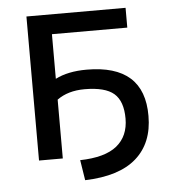

<svg xmlns="http://www.w3.org/2000/svg" viewBox="-47 -567 619 699"><g transform="rotate(-5 262.0 -218.0)"><path d="M276.4 -312.5Q487.3 -312.5 486.3 -125Q486.3 -26.4 423.8 28.8Q361.3 84 236.3 87.9L224.6 13.7Q315.4 11.7 358.9 -23.4Q402.3 -58.6 402.3 -123Q402.3 -186.5 370.1 -214.4Q337.9 -242.2 262.7 -242.2Q202.1 -242.2 162.1 -212.9V2H75.2V-524.4H437.5V-452.1H162.1V-289.1Q208 -312.5 276.4 -312.5Z"/></g></svg>

Font: Nasu
Style: Regular
Weight: 400
Designer: Ryoko NISHIZUKA (kana &amp; ideographs); Paul D. Hunt (Latin, Greek &amp; Cyrillic); Wenlong ZHANG (bopomofo); Sandoll C
Version: Version 2014.1215